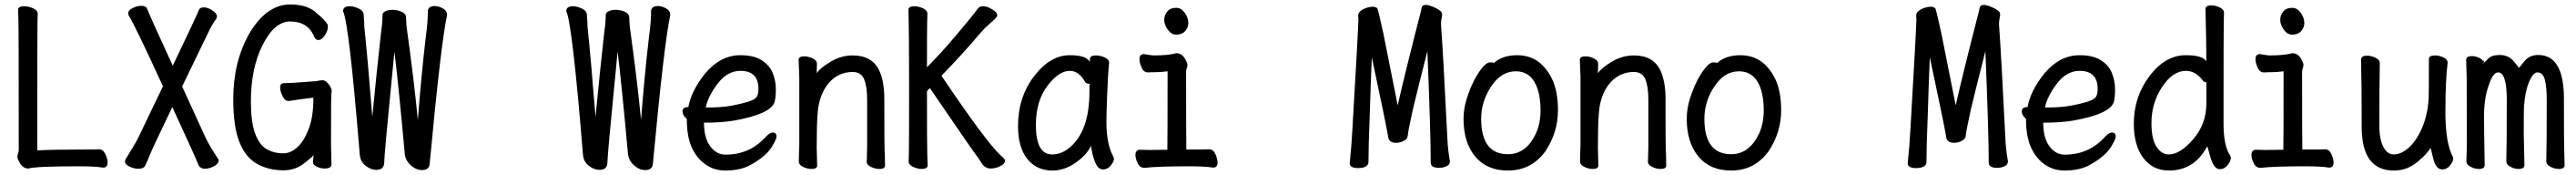

<svg xmlns="http://www.w3.org/2000/svg" viewBox="-20 -739 11540 783"><path d="M107 15Q80 15 65 -17Q58 -29 58 -37Q58 -46 61 -52.5Q64 -59 64 -70Q64 -621 62.5 -649.5Q61 -678 61 -695Q61 -711 89 -711Q107 -711 128 -702Q149 -693 149 -677Q149 -665 148 -639.5Q147 -614 147 -66Q213 -70 349 -70Q411 -70 424 -71Q442 -71 452 -49.5Q462 -28 462 -12Q462 11 442 11Q408 5 331 5Q142 5 107 15Z M599 16Q581 16 560.5 6.5Q540 -3 540 -17Q540 -22 543 -27Q585 -94 599 -122L710 -353Q584 -627 557 -669Q554 -675 554 -679Q554 -693 574.5 -703Q595 -713 612 -713Q635 -713 639 -700Q653 -664 754 -445Q854 -653 871 -694Q875 -706 893 -706Q911 -706 931.5 -692.5Q952 -679 952 -665L950 -657Q927 -625 908 -583L796 -352L902 -121Q921 -82 958 -27L960 -21Q960 -7 939 4.5Q918 16 898 16Q878 16 870 1Q854 -40 752 -260Q661 -71 655 -54Q641 -20 631 1Q625 16 599 16Z M1250 23Q1182 23 1130.5 -6.5Q1079 -36 1052 -105Q1025 -174 1025 -295Q1025 -463 1097 -589Q1174 -719 1280 -719Q1360 -719 1400 -679Q1436 -650 1448 -629L1449 -618Q1449 -602 1435.5 -581Q1422 -560 1406 -560Q1394 -560 1388 -574Q1360 -643 1280 -643Q1210 -643 1157 -538.5Q1104 -434 1104 -285Q1104 -196 1122 -144.5Q1140 -93 1172.5 -73Q1205 -53 1250 -53Q1282 -53 1312 -80Q1342 -107 1363 -162Q1384 -217 1384 -296L1383 -302Q1332 -296 1273 -287Q1260 -287 1252.5 -298Q1245 -309 1240 -322.5Q1235 -336 1235 -347Q1235 -367 1253 -367Q1286 -367 1398 -376Q1413 -380 1425 -380Q1435 -380 1444.5 -371Q1454 -362 1460 -351Q1466 -340 1466 -331Q1466 -324 1464.5 -319.5Q1463 -315 1463 -94L1465 -4Q1465 15 1434 15Q1417 15 1399.5 7Q1382 -1 1382 -14L1385 -45Q1383 -40 1343 -8.5Q1303 23 1250 23Z M1870 22Q1846 22 1823 3Q1800 -16 1794 -45Q1764 -374 1747 -508L1736 -394Q1702 -50 1701 -7Q1698 21 1666 21Q1642 21 1618.5 3Q1595 -15 1592 -45Q1544 -634 1517 -689Q1517 -711 1547 -711Q1565 -711 1585.5 -701.5Q1606 -692 1609 -678Q1610 -670 1610 -662.5Q1610 -655 1611 -648Q1612 -641 1612 -622Q1628 -469 1648 -216Q1668 -424 1688 -601Q1693 -635 1693 -649.5Q1693 -664 1694 -674Q1695 -684 1708.5 -689.5Q1722 -695 1738 -695Q1758 -695 1776.5 -687.5Q1795 -680 1798 -668Q1798 -664 1799 -663L1801 -624Q1836 -372 1852 -202Q1868 -408 1888 -577Q1897 -640 1897 -691Q1900 -712 1927 -712Q1945 -712 1964 -701.5Q1983 -691 1983 -671Q1956 -551 1905 -6Q1903 22 1870 22Z M2870 22Q2846 22 2823 3Q2800 -16 2794 -45Q2764 -374 2747 -508L2736 -394Q2702 -50 2701 -7Q2698 21 2666 21Q2642 21 2618.5 3Q2595 -15 2592 -45Q2544 -634 2517 -689Q2517 -711 2547 -711Q2565 -711 2585.5 -701.5Q2606 -692 2609 -678Q2610 -670 2610 -662.5Q2610 -655 2611 -648Q2612 -641 2612 -622Q2628 -469 2648 -216Q2668 -424 2688 -601Q2693 -635 2693 -649.5Q2693 -664 2694 -674Q2695 -684 2708.5 -689.5Q2722 -695 2738 -695Q2758 -695 2776.5 -687.5Q2795 -680 2798 -668Q2798 -664 2799 -663L2801 -624Q2836 -372 2852 -202Q2868 -408 2888 -577Q2897 -640 2897 -691Q2900 -712 2927 -712Q2945 -712 2964 -701.5Q2983 -691 2983 -671Q2956 -551 2905 -6Q2903 22 2870 22Z M3230 24Q3180 24 3141 -3Q3102 -30 3079.5 -79Q3057 -128 3057 -207Q3038 -223 3038 -241Q3038 -260 3064 -260Q3077 -333 3139 -410Q3208 -492 3297 -492Q3357 -492 3392.5 -469.5Q3428 -447 3442 -412Q3456 -377 3456 -340Q3456 -306 3451 -285Q3437 -229 3266 -199Q3209 -190 3134 -190Q3134 -122 3162 -84.5Q3190 -47 3230 -47Q3340 -47 3412 -128Q3430 -146 3441 -146Q3459 -146 3459 -128Q3459 -118 3445 -94Q3418 -40 3333 4Q3289 24 3230 24ZM3142 -258H3150Q3215 -258 3259.5 -266.5Q3304 -275 3332.5 -284Q3361 -293 3369.5 -304.5Q3378 -316 3378 -341Q3378 -422 3297 -422Q3239 -422 3195.5 -365Q3152 -308 3142 -258Z M3615 17Q3598 17 3578.5 8Q3559 -1 3559 -17Q3559 -44 3561 -88V-395Q3558 -458 3558 -471Q3558 -487 3584 -487Q3601 -487 3620.5 -478Q3640 -469 3640 -453L3639 -411Q3651 -432 3699 -461.5Q3747 -491 3800 -491Q3887 -491 3919 -424Q3942 -375 3942 -297Q3942 -99 3943 -78Q3945 -33 3945 2Q3945 17 3919 17Q3902 17 3882.5 8Q3863 -1 3863 -17Q3864 -25 3864 -44.5Q3864 -64 3865 -84V-293Q3865 -352 3851.5 -384.5Q3838 -417 3800 -417Q3734 -417 3690 -364Q3648 -311 3643 -229Q3639 -183 3639 -79Q3639 -56 3641 2Q3641 17 3615 17Z M4109 17Q4092 17 4071.5 8Q4051 -1 4051 -17Q4051 -29 4052 -56.5Q4053 -84 4053 -351Q4053 -587 4050 -695Q4050 -711 4077 -711Q4095 -711 4115 -702Q4135 -693 4135 -677Q4135 -665 4134 -639.5Q4133 -614 4133 -438Q4195 -500 4264.5 -582Q4334 -664 4363 -703Q4370 -711 4384 -711Q4397 -711 4411.5 -704.5Q4426 -698 4437 -689Q4448 -680 4448 -670Q4448 -661 4415 -634Q4395 -617 4372 -591Q4297 -502 4198 -400Q4398 -104 4463 -44Q4483 -27 4483 -20Q4483 -7 4462 4Q4441 15 4419 15Q4392 15 4376 -12L4363 -32Q4342 -58 4146 -345L4133 -331Q4133 -77 4134.5 -46.5Q4136 -16 4136 1Q4136 17 4109 17Z M4695 24Q4624 24 4582.5 -28Q4541 -80 4541 -175Q4541 -304 4613 -398Q4685 -492 4773 -492Q4849 -492 4863 -461V-475Q4863 -491 4891 -491Q4908 -491 4928.5 -482.5Q4949 -474 4949 -458Q4944 -411 4940 -306Q4937 -225 4937 -193Q4937 -93 4969 -36L4971 -29Q4971 -17 4957 1Q4943 19 4922 19Q4902 19 4890.5 -4.5Q4879 -28 4873 -57L4868 -86Q4848 -45 4798.5 -10.5Q4749 24 4695 24ZM4694 -48Q4734 -48 4770 -77Q4861 -150 4861 -330V-358Q4863 -360 4863 -362Q4863 -365 4854.5 -365Q4846 -365 4841 -373Q4814 -422 4773 -422Q4723 -422 4672 -354Q4621 -286 4621 -180Q4621 -48 4694 -48Z M5107 12Q5087 12 5077 -9Q5067 -30 5067 -45Q5067 -69 5088 -69L5128 -68L5210 -69Q5211 -110 5211 -420Q5181 -416 5158 -416Q5135 -416 5123 -415Q5104 -415 5094.5 -437Q5085 -459 5085 -474Q5085 -497 5105 -497Q5139 -491 5148 -491Q5216 -491 5250 -501Q5278 -501 5293 -469Q5300 -457 5300 -449Q5300 -441 5297 -434.5Q5294 -428 5294 -416Q5294 -129 5295 -70Q5384 -70 5397 -71Q5416 -71 5425.5 -49Q5435 -27 5435 -12Q5435 11 5415 11Q5380 5 5304 5Q5172 5 5107 12ZM5250 -584Q5228 -584 5212 -606Q5196 -628 5196 -650Q5196 -671 5209.5 -687.5Q5223 -704 5250 -704Q5272 -704 5288 -681.5Q5304 -659 5304 -636Q5304 -616 5290 -600Q5276 -584 5250 -584Z M6064 13Q6027 13 6027 -9Q6035 -84 6039 -159Q6066 -619 6066 -653Q6065 -661 6065 -674Q6069 -689 6090 -699Q6111 -709 6134 -709Q6148 -706 6151 -701Q6156 -689 6177 -593L6242 -268Q6278 -425 6342 -673Q6346 -686 6348.5 -701.5Q6351 -717 6368 -717Q6378 -717 6394.5 -711Q6411 -705 6426 -695.5Q6441 -686 6441 -676Q6441 -666 6438.5 -656Q6436 -646 6436 -630Q6445 -514 6466 -93Q6469 -56 6476 -17Q6476 -2 6460.5 5Q6445 12 6428 12Q6390 12 6390 -11Q6390 -143 6375 -510Q6334 -350 6310 -250Q6301 -207 6294.5 -176Q6288 -145 6287 -131.5Q6286 -118 6269.5 -109Q6253 -100 6235 -100Q6201 -100 6199 -129Q6190 -183 6126 -483Q6122 -392 6117 -230Q6111 -84 6111 -12Q6108 13 6064 13Z M6736 24Q6641 24 6589 -39Q6537 -102 6537 -207Q6537 -251 6550.5 -295Q6564 -339 6582.5 -375.5Q6601 -412 6621 -436Q6641 -460 6655 -460Q6671 -460 6673 -457Q6712 -492 6777 -492Q6886 -492 6938 -376Q6960 -323 6960 -245Q6960 -148 6905 -64Q6842 24 6736 24ZM6736 -49Q6818 -49 6862 -143Q6882 -189 6882 -245Q6882 -327 6854 -373.5Q6826 -420 6771 -420Q6706 -420 6661 -352.5Q6616 -285 6616 -208Q6616 -49 6736 -49Z M7115 17Q7098 17 7078.5 8Q7059 -1 7059 -17Q7059 -44 7061 -88V-395Q7058 -458 7058 -471Q7058 -487 7084 -487Q7101 -487 7120.5 -478Q7140 -469 7140 -453L7139 -411Q7151 -432 7199 -461.5Q7247 -491 7300 -491Q7387 -491 7419 -424Q7442 -375 7442 -297Q7442 -99 7443 -78Q7445 -33 7445 2Q7445 17 7419 17Q7402 17 7382.5 8Q7363 -1 7363 -17Q7364 -25 7364 -44.5Q7364 -64 7365 -84V-293Q7365 -352 7351.5 -384.5Q7338 -417 7300 -417Q7234 -417 7190 -364Q7148 -311 7143 -229Q7139 -183 7139 -79Q7139 -56 7141 2Q7141 17 7115 17Z M7736 24Q7641 24 7589 -39Q7537 -102 7537 -207Q7537 -251 7550.5 -295Q7564 -339 7582.5 -375.5Q7601 -412 7621 -436Q7641 -460 7655 -460Q7671 -460 7673 -457Q7712 -492 7777 -492Q7886 -492 7938 -376Q7960 -323 7960 -245Q7960 -148 7905 -64Q7842 24 7736 24ZM7736 -49Q7818 -49 7862 -143Q7882 -189 7882 -245Q7882 -327 7854 -373.5Q7826 -420 7771 -420Q7706 -420 7661 -352.5Q7616 -285 7616 -208Q7616 -49 7736 -49Z M8564 13Q8527 13 8527 -9Q8535 -84 8539 -159Q8566 -619 8566 -653Q8565 -661 8565 -674Q8569 -689 8590 -699Q8611 -709 8634 -709Q8648 -706 8651 -701Q8656 -689 8677 -593L8742 -268Q8778 -425 8842 -673Q8846 -686 8848.5 -701.5Q8851 -717 8868 -717Q8878 -717 8894.5 -711Q8911 -705 8926 -695.5Q8941 -686 8941 -676Q8941 -666 8938.5 -656Q8936 -646 8936 -630Q8945 -514 8966 -93Q8969 -56 8976 -17Q8976 -2 8960.5 5Q8945 12 8928 12Q8890 12 8890 -11Q8890 -143 8875 -510Q8834 -350 8810 -250Q8801 -207 8794.5 -176Q8788 -145 8787 -131.5Q8786 -118 8769.5 -109Q8753 -100 8735 -100Q8701 -100 8699 -129Q8690 -183 8626 -483Q8622 -392 8617 -230Q8611 -84 8611 -12Q8608 13 8564 13Z M9230 24Q9180 24 9141 -3Q9102 -30 9079.5 -79Q9057 -128 9057 -207Q9038 -223 9038 -241Q9038 -260 9064 -260Q9077 -333 9139 -410Q9208 -492 9297 -492Q9357 -492 9392.5 -469.5Q9428 -447 9442 -412Q9456 -377 9456 -340Q9456 -306 9451 -285Q9437 -229 9266 -199Q9209 -190 9134 -190Q9134 -122 9162 -84.5Q9190 -47 9230 -47Q9340 -47 9412 -128Q9430 -146 9441 -146Q9459 -146 9459 -128Q9459 -118 9445 -94Q9418 -40 9333 4Q9289 24 9230 24ZM9142 -258H9150Q9215 -258 9259.5 -266.5Q9304 -275 9332.5 -284Q9361 -293 9369.5 -304.5Q9378 -316 9378 -341Q9378 -422 9297 -422Q9239 -422 9195.5 -365Q9152 -308 9142 -258Z M9697 24Q9626 24 9583 -31.5Q9540 -87 9540 -186Q9540 -306 9610.5 -399Q9681 -492 9773 -492Q9848 -492 9865 -465Q9865 -555 9861 -699Q9861 -715 9888 -715Q9905 -715 9924.5 -706Q9944 -697 9944 -681Q9944 -669 9943 -643.5Q9942 -618 9942 -185Q9942 -84 9973 -41L9975 -33Q9975 -19 9960.5 -0.5Q9946 18 9926 18Q9898 18 9883 -37Q9870 -85 9868 -85V-83Q9811 24 9697 24ZM9697 -48Q9747 -48 9806 -116Q9865 -184 9865 -276V-376Q9865 -371 9861 -371Q9856 -371 9849 -379Q9816 -422 9774 -422Q9714 -422 9666.5 -349.5Q9619 -277 9619 -189Q9619 -117 9641.5 -82.5Q9664 -48 9697 -48Z M10107 12Q10087 12 10077 -9Q10067 -30 10067 -45Q10067 -69 10088 -69L10128 -68L10210 -69Q10211 -110 10211 -420Q10181 -416 10158 -416Q10135 -416 10123 -415Q10104 -415 10094.5 -437Q10085 -459 10085 -474Q10085 -497 10105 -497Q10139 -491 10148 -491Q10216 -491 10250 -501Q10278 -501 10293 -469Q10300 -457 10300 -449Q10300 -441 10297 -434.5Q10294 -428 10294 -416Q10294 -129 10295 -70Q10384 -70 10397 -71Q10416 -71 10425.5 -49Q10435 -27 10435 -12Q10435 11 10415 11Q10380 5 10304 5Q10172 5 10107 12ZM10250 -584Q10228 -584 10212 -606Q10196 -628 10196 -650Q10196 -671 10209.5 -687.5Q10223 -704 10250 -704Q10272 -704 10288 -681.5Q10304 -659 10304 -636Q10304 -616 10290 -600Q10276 -584 10250 -584Z M10705 24Q10561 24 10561 -171Q10561 -371 10558 -474Q10560 -490 10585 -490Q10602 -490 10622 -481Q10642 -472 10642 -456Q10640 -340 10640 -175Q10640 -118 10657.5 -83Q10675 -48 10705 -48Q10738 -48 10772.5 -79Q10807 -110 10832 -168Q10857 -226 10861 -301Q10862 -318 10862 -475Q10862 -491 10890 -491Q10907 -491 10926.5 -482.5Q10946 -474 10946 -458Q10936 -382 10936 -237Q10936 -98 10970 -36L10971 -29Q10971 -17 10957 1Q10943 19 10922 19Q10893 19 10881.5 -29.5Q10870 -78 10869 -78Q10859 -55 10812 -15.5Q10765 24 10705 24Z M11085 17Q11068 17 11049 7.5Q11030 -2 11030 -18L11032 -83Q11032 -369 11031.5 -390.5Q11031 -412 11030 -436.5Q11029 -461 11029 -471Q11029 -488 11055 -488Q11071 -488 11090 -479Q11102 -472 11106 -463V-462Q11106 -460 11107 -459Q11108 -456 11108 -453V-459Q11112 -460 11127 -476Q11143 -493 11179 -493Q11218 -493 11241.5 -465.5Q11265 -438 11265 -435Q11266 -435 11289 -464Q11312 -493 11352 -493Q11467 -493 11467 -297.5Q11467 -102 11468 -81Q11470 -23 11470 0Q11470 17 11443 17Q11426 17 11407 7.5Q11388 -2 11388 -18Q11390 -82 11390 -293Q11390 -350 11381.5 -382.5Q11373 -415 11348 -415Q11329 -415 11311 -373Q11293 -331 11288 -262Q11287 -228 11287 -142L11290 0Q11290 17 11263 17Q11246 17 11227.5 7.5Q11209 -2 11209 -18Q11211 -82 11211 -293Q11211 -415 11172 -415Q11148 -415 11129 -354Q11109 -299 11109 -215Q11109 -165 11112 0Q11112 17 11085 17ZM11107 -459Q11107 -461 11106 -463Q11106 -467 11109 -475L11108 -459Z"/></svg>

Font: LXGW WenKai Mono Medium
Style: Regular
Weight: 500
Monospace: yes
Designer: LXGW / Fontworks Inc.
Foundry: LXGW / Fontworks Inc.
Version: Version 1.520; June 14, 2025